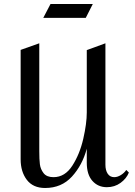

<svg xmlns="http://www.w3.org/2000/svg" viewBox="-20 -929 672 958"><path d="M506 -107Q506 -79 517.5 -62Q529 -45 550 -45Q566 -45 583 -55.5Q600 -66 610 -81L623 -68Q611 -38 581.5 -16.5Q552 5 513 5Q469 5 441 -26.5Q413 -58 413 -117V-187Q391 -105 339 -48Q287 9 205 9Q145 9 114 -31.5Q83 -72 83 -134V-680L176 -713V-174Q176 -134 179 -109.5Q182 -85 197.5 -65Q213 -45 247 -45Q304 -45 341 -102.5Q378 -160 395.5 -236.5Q413 -313 413 -368V-679L506 -713ZM443 -909H232L196 -840H408Z"/></svg>

Font: Amita
Style: Regular
Weight: 400
Designer: Eduardo Rodriguez Tunni, Modular Infotech, Brian J. Bonislawsky
Foundry: Eduardo Rodriguez Tunni, Modular Infotech, Brian J. Bonislawsky
Version: Version 1.004